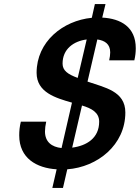

<svg xmlns="http://www.w3.org/2000/svg" viewBox="-20 -818 684 939"><path d="M82 -223C76 -199 74 -177 74 -156C74 -44 159 4 257 10L236 101H288L309 10C457 -1 593 -109 593 -268C593 -373 491 -390 408 -419L456 -625C492 -620 519 -603 519 -562C519 -550 517 -537 514 -523H637C642 -544 644 -563 644 -582C644 -686 571 -727 480 -732L496 -798H444L429 -731C287 -717 159 -614 159 -462C159 -366 252 -339 332 -316L281 -94C233 -99 200 -124 200 -175C200 -189 202 -205 206 -223ZM360 -437C311 -455 286 -473 286 -507C286 -579 341 -617 404 -625ZM381 -302C428 -288 465 -268 465 -223C465 -142 403 -105 333 -96Z"/></svg>

Font: Perun SemiBold Italic
Style: Regular
Weight: 400
Italic angle: -12°
Foundry: Copyright (c) Stefan Peev, Context Ltd, 2016
Version: Version 1.026